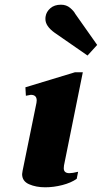

<svg xmlns="http://www.w3.org/2000/svg" viewBox="-20 -786 433 816"><path d="M212 -647Q173 -675 173 -705Q173 -713 174 -717Q177 -736 194 -751Q211 -766 239 -766Q262 -766 278 -752.5Q294 -739 300 -727L393 -595L352 -550ZM74 -46Q74 -50 76 -60L135 -349Q136 -353 136 -359Q136 -383 111 -383Q109 -383 90 -379L88 -415L299 -479H332L252 -83Q251 -78 251 -71Q251 -50 275 -50Q288 -50 312 -56L306 -26Q282 -9 245 0.5Q208 10 172 10Q133 10 103.5 -3Q74 -16 74 -46Z"/></svg>

Font: Taviraj
Style: Bold Italic
Weight: 700
Italic angle: -12°
Designer: Katatrad Team
Foundry: CadsonDemak
Version: Version 1.001